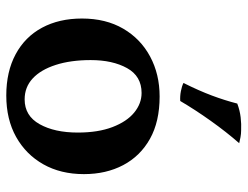

<svg xmlns="http://www.w3.org/2000/svg" viewBox="-106 -654 769 596"><g transform="rotate(90 278.0 -355.5)"><path d="M276 9Q202 9 148 -20Q94 -49 65.5 -102Q37 -155 37 -226Q37 -300 68.5 -354Q100 -408 155 -437.5Q210 -467 279 -467Q357 -467 410.5 -437Q464 -407 492 -354Q520 -301 520 -232Q520 -160 489.5 -106Q459 -52 404.5 -21.5Q350 9 276 9ZM288 -48Q339 -48 365 -94.5Q391 -141 391 -213Q391 -276 374 -320.5Q357 -365 329 -388Q301 -411 268 -411Q216 -411 191 -366Q166 -321 166 -253Q166 -191 181 -144.5Q196 -98 223 -73Q250 -48 288 -48ZM293 -531Q278 -530 262.5 -533Q247 -536 237 -541Q261 -589 276 -629Q291 -669 301 -708Q322 -716 343.5 -718.5Q365 -721 384 -720Q395 -720 405.5 -718Q416 -716 424 -714Q389 -674 354.5 -625.5Q320 -577 293 -531Z"/></g></svg>

Font: Vollkorn SemiBold
Style: Regular
Weight: 600
Designer: Friedrich Althausen
Foundry: Friedrich Althausen
Version: Version 5.000